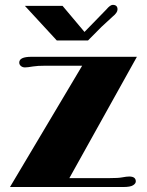

<svg xmlns="http://www.w3.org/2000/svg" viewBox="-20 -749 588 769"><path d="M497.6 -42Q523.9 -42 523.9 -22.5Q523.9 -13.7 512.7 -6.8Q501.5 0 474.6 0H20L309.1 -485.8H162.1Q129.9 -485.8 112.8 -482.9Q89.8 -479 80.1 -479Q70.3 -479 63.7 -484.6Q57.1 -490.2 57.1 -498.5Q57.1 -521.5 105.5 -521.5H528.3L257.8 -35.6H418.5Q454.1 -35.6 469.2 -38.6Q487.3 -42 497.6 -42ZM431.6 -729.5Q450.7 -729.5 450.7 -711.4Q450.7 -698.2 431.2 -682.6L386.2 -641.1L332.5 -586.9H207.5L79.6 -725.6H230.5L318.4 -621.1L405.8 -710.9Q421.4 -729.5 431.6 -729.5Z"/></svg>

Font: Limelight
Style: Regular
Weight: 400
Designer: Nicole Fally
Foundry: Nicole Fally
Version: Version 1.002